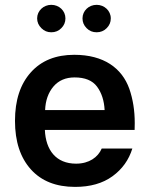

<svg xmlns="http://www.w3.org/2000/svg" viewBox="-20 -749 598 775"><path d="M523.4 -224.6C523.9 -233.9 523.9 -243.2 523.9 -252.4C523.9 -302.7 516.6 -348.6 502 -390.6C472.2 -474.1 398.9 -527.8 279.8 -527.8C205.1 -527.8 147 -504.4 104.5 -457C62 -409.7 40.5 -344.7 40.5 -261.2C40.5 -177.7 62 -112.8 104.5 -65.4C147 -18.1 206.5 5.4 283.2 5.4C344.2 5.4 394.5 -8.8 434.1 -37.6C473.6 -66.4 500 -103.5 514.2 -149.4H390.6C375.5 -114.3 339.8 -88.4 287.1 -88.4C206.5 -88.4 164.6 -142.6 161.1 -224.6ZM162.1 -304.7C163.6 -343.3 174.8 -375 195.8 -399.9C216.8 -424.3 245.1 -436.5 281.2 -436.5C322.8 -436.5 353 -424.3 371.6 -399.4C390.1 -374.5 400.4 -342.8 402.3 -304.7ZM129.9 -674.8C129.9 -659.7 135.7 -646.5 147 -635.3C158.2 -624 171.4 -618.7 187 -618.7C203.1 -618.7 216.3 -624 227.5 -635.3C238.8 -646.5 244.1 -659.7 244.1 -674.8C244.1 -705.6 218.8 -729.5 187 -729.5C155.8 -729.5 129.9 -705.6 129.9 -674.8ZM313 -674.8C313 -659.7 318.4 -646.5 329.6 -635.3C340.8 -624 354 -618.7 370.1 -618.7C385.7 -618.7 399.4 -624 410.6 -635.3C421.9 -646.5 427.2 -659.7 427.2 -674.8C427.2 -705.6 401.4 -729.5 370.1 -729.5C338.4 -729.5 313 -705.6 313 -674.8Z"/></svg>

Font: Estedad SemiBold
Style: Regular
Weight: 600
Designer: Amin Abedi
Version: Version 7.3